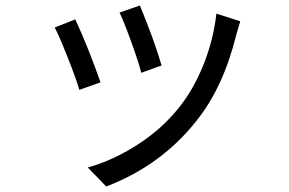

<svg xmlns="http://www.w3.org/2000/svg" viewBox="-20 -596 1040 691"><path d="M410.2 -550.8 483.4 -576.2Q535.2 -451.2 561.5 -360.4L488.3 -334Q480.5 -367.2 453.6 -441.9Q426.8 -516.6 410.2 -550.8ZM758.8 -546.9 844.7 -519.5Q840.8 -506.8 835.9 -490.2Q831.1 -473.6 830.1 -469.7Q783.2 -281.2 688.5 -163.1Q561.5 -1 362.3 75.2L295.9 6.8Q386.7 -18.6 474.1 -74.7Q561.5 -130.9 621.1 -205.1Q674.8 -270.5 711.4 -360.8Q748 -451.2 758.8 -546.9ZM176.8 -497.1 251 -526.4Q296.9 -426.8 341.8 -299.8L265.6 -272.5Q254.9 -310.5 223.1 -390.6Q191.4 -470.7 176.8 -497.1Z"/></svg>

Font: Gen Shin Gothic Monospace Regular
Style: Regular
Weight: 400
Designer: [Source Han Sans]
Ryoko NISHIZUKA  (kana & ideographs); Paul D. Hunt (Latin, Greek & Cyrillic); Wenlong ZHANG  (bopomofo
Version: Version 1.002.20150607